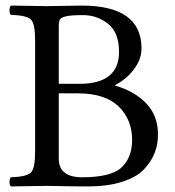

<svg xmlns="http://www.w3.org/2000/svg" viewBox="-20 -667 628 689"><path d="M190.9 -569.8V-366.2H265.1Q407.2 -366.2 407.2 -481Q407.2 -549.8 368.2 -581.3Q329.1 -612.8 277.8 -612.8Q234.9 -612.8 216.6 -608.4Q198.2 -604 194.6 -596.4Q190.9 -588.9 190.9 -569.8ZM190.9 -332V-98.1Q190.9 -31.2 273.9 -30.8Q378.9 -30.8 416.5 -66.4Q454.1 -102.1 454.1 -165Q454.1 -238.3 405.5 -285.2Q356.9 -332 259.8 -332ZM147.9 -645Q169.9 -645 212.9 -646Q255.9 -647 272.9 -647Q487.8 -647 487.8 -493.2Q487.8 -454.1 460.4 -418Q433.1 -381.8 393.1 -361.8V-359.9Q462.9 -339.8 504.9 -295.9Q546.9 -252 546.9 -184.1Q546.9 -148.9 534.9 -117.9Q522.9 -86.9 496.1 -58.8Q469.2 -30.8 417.7 -14.4Q366.2 2 294.9 2Q245.1 2 205.1 1Q165 0 148.9 0Q116.7 0 19 2Q14.2 -2 14.2 -13.9Q14.2 -25.9 19 -30.8Q75.2 -32.7 90.6 -47.4Q106 -62 106 -122.1V-522.9Q106 -583 90.6 -597.4Q75.2 -611.8 19 -613.8Q14.2 -617.7 14.2 -629.9Q14.2 -642.1 19 -647Q119.1 -645 147.9 -645Z"/></svg>

Font: Linux Libertine Capitals
Style: Small Caps
Weight: 400
Designer: Philipp H. Poll
Foundry: Philipp H. Poll
Version: Version 5.1.3